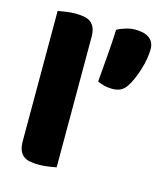

<svg xmlns="http://www.w3.org/2000/svg" viewBox="-102 -739 709 826"><g transform="rotate(15 252.0 -326.5)"><path d="M432 -422Q421 -405 406 -397Q391 -389 368 -389Q349 -389 333 -393Q317 -397 302 -404Q307 -465 312 -526Q317 -587 319 -639Q333 -647 355.5 -654Q378 -661 399 -661Q415 -661 430.5 -658Q446 -655 458 -647.5Q470 -640 477 -627.5Q484 -615 484 -597Q484 -577 480 -553Q476 -529 468.5 -505Q461 -481 451.5 -459Q442 -437 432 -422ZM225 -1Q214 1 192.5 4.5Q171 8 149 8Q127 8 109.5 5Q92 2 80 -7Q68 -16 61.5 -31.5Q55 -47 55 -72V-652Q66 -654 87.5 -657.5Q109 -661 131 -661Q153 -661 170.5 -658Q188 -655 200 -646Q212 -637 218.5 -621.5Q225 -606 225 -581Z"/></g></svg>

Font: Baloo
Style: Regular
Weight: 400
Designer: Sarang Kulkarni and Ek Type
Foundry: Ek Type
Version: Version 1.443;PS 1.000;hotconv 16.6.51;makeotf.lib2.5.65220;